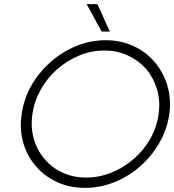

<svg xmlns="http://www.w3.org/2000/svg" viewBox="-20 -903 844 931"><path d="M85 -349Q74 -275 93 -210Q112 -145 154 -97Q196 -48 257 -20Q318 8 392 8Q466 8 535.5 -20Q605 -48 660 -97Q715 -145 752.5 -210Q790 -275 801 -349Q811 -423 791.5 -488Q772 -553 730 -602Q689 -651 627.5 -679.5Q566 -708 492 -708Q418 -708 349 -679.5Q280 -651 225 -602Q169 -553 132 -488Q95 -423 85 -349ZM137 -349Q146 -412 177.5 -468.5Q209 -525 257 -567Q305 -609 363.5 -633.5Q422 -658 486 -658Q549 -658 601 -633.5Q653 -609 690 -567Q725 -525 741.5 -469Q758 -413 749 -349Q740 -285 708 -229Q676 -173 628 -132Q580 -90 520.5 -66Q461 -42 397 -42Q335 -42 283 -66Q231 -90 196 -132Q160 -174 144 -229.5Q128 -285 137 -349ZM452 -883H400Q419 -850 436.5 -816.5Q454 -783 473 -750H513Q497 -783 482.5 -816.5Q468 -850 452 -883Z"/></svg>

Font: Josefin Slab Medium
Style: Italic
Weight: 500
Italic angle: -12°
Version: Version 2.000